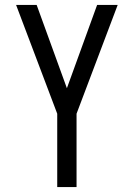

<svg xmlns="http://www.w3.org/2000/svg" viewBox="-20 -755 540 775"><path d="M211 0V-296L45 -735H128L250 -399L372 -735H455L289 -296V0Z"/></svg>

Font: Iosevka srxl
Style: Regular
Weight: 400
Monospace: yes
Designer: Belleve Invis
Foundry: Belleve Invis
Version: Version 33.0.1; ttfautohint (v1.8.3)